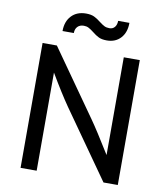

<svg xmlns="http://www.w3.org/2000/svg" viewBox="-97 -992 931 1072"><g transform="rotate(10 368.5 -456.0)"><path d="M254.9 -793H190.9Q190.9 -847.2 221.4 -879.6Q252 -912.1 304.2 -912.1Q332 -912.1 350.1 -903.6Q368.2 -895 388.2 -878.9Q405.3 -865.7 417.2 -859.9Q429.2 -854 445.8 -854Q464.8 -854 475.8 -867.4Q486.8 -880.9 486.8 -902.8H550.8Q550.8 -848.6 521.5 -816.4Q492.2 -784.2 442.9 -784.2Q415 -784.2 397.5 -792.5Q379.9 -800.8 358.9 -817.9Q341.8 -831.1 330.3 -836.9Q318.8 -842.8 303.2 -842.8Q280.8 -842.8 267.8 -829.3Q254.9 -815.9 254.9 -793ZM293.9 -381.8Q248 -447.8 184.1 -556.2V0H92.8V-708H173.8L436 -335.9Q475.1 -280.8 553.2 -153.8V-708H644V0H563Z"/></g></svg>

Font: Sarala
Style: Regular
Weight: 400
Designer: Andres Torresi
Foundry: Huerta Tipografica
Version: Version 1.004;PS 001.003;hotconv 1.0.70;makeotf.lib2.5.58329